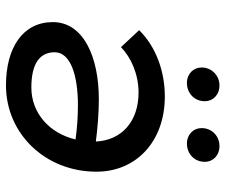

<svg xmlns="http://www.w3.org/2000/svg" viewBox="-76 -674 755 643"><g transform="rotate(90 301.5 -352.5)"><path d="M303 -527C217 -527 135 -496 81 -441L138 -380C172 -414 229 -439 290 -439C387 -439 450 -382 454 -296C407 -302 359 -306 312 -306C170 -306 54 -254 54 -152C54 -52 139 5 266 5C427 5 555 -126 555 -298C555 -431 454 -527 303 -527ZM258 -601C291 -601 319 -625 319 -661C319 -688 298 -710 266 -710C234 -710 206 -685 206 -650C206 -623 227 -601 258 -601ZM461 -601C494 -601 522 -625 522 -661C522 -688 501 -710 469 -710C436 -710 409 -685 409 -650C409 -623 430 -601 461 -601ZM155 -158C155 -210 229 -236 333 -236C371 -236 410 -233 447 -228C427 -142 360 -80 273 -80C192 -80 155 -109 155 -158Z"/></g></svg>

Font: Fixel Display 20240404 Medium
Style: Italic
Weight: 500
Italic angle: -10°
Designer: AlfaBravo + MacPaw
Foundry: Kyrylo Tkachov, Marchela Mozhyna, Serhii Makarenko, Maria Weinstein, Zakhar Kryvoshyya
Version: Version 1.211;Glyphs 3.2 (3225)